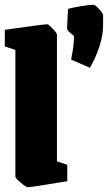

<svg xmlns="http://www.w3.org/2000/svg" viewBox="-24 -766 449 799"><path d="M40 -31V-558L-4 -573V-642Q156 -665 173 -665Q178 -665 195.5 -646.5Q213 -628 213 -622V-95L256 -80V-12Q108 13 92 13Q85 13 62.5 -5.5Q40 -24 40 -31ZM272 -518Q273 -523 278.5 -555Q284 -587 284 -616Q282 -618 268.5 -629Q255 -640 255 -649L259 -729Q280 -735 314 -740.5Q348 -746 366 -746Q372 -746 388.5 -728Q405 -710 405 -702V-659Q405 -618 388.5 -569Q372 -520 350 -484Z"/></svg>

Font: Grenze Black
Style: Regular
Weight: 900
Designer: Renata Polastri
Foundry: Omnibus-Type
Version: Version 1.002; ttfautohint (v1.8)